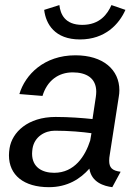

<svg xmlns="http://www.w3.org/2000/svg" viewBox="-20 -737 561 768"><path d="M156.7 -697.5C163.3 -640.8 199.2 -579.2 300 -579.2C400.8 -579.2 456.7 -640.8 481.7 -697.5L425.8 -716.7C410 -680.8 379.2 -637.5 309.2 -637.5C239.2 -637.5 221.7 -680.8 217.5 -716.7ZM18.3 -144.2C16.7 -134.2 15.8 -125 15.8 -115.8C15.8 -36.7 75 11.7 175.8 11.7C250 11.7 301.7 -21.7 337.5 -62.5C345.8 -7.5 395.8 7.5 429.2 11.7L462.5 -50C429.2 -54.2 416.7 -65.8 416.7 -94.2C416.7 -101.7 417.5 -110 419.2 -119.2L455 -349.2C456.7 -358.3 457.5 -367.5 457.5 -375.8C457.5 -458.3 392.5 -515.8 281.7 -515.8C155.8 -515.8 80.8 -438.3 57.5 -360.8L150 -353.3C168.3 -414.2 213.3 -447.5 270.8 -447.5C325 -447.5 365 -425 365 -370C365 -363.3 364.2 -356.7 363.3 -349.2L350 -260.8C310 -265 256.7 -269.2 202.5 -269.2C90.8 -269.2 28.3 -207.5 18.3 -144.2ZM345.8 -204.2 340.8 -175C320.8 -112.5 278.3 -45.8 196.7 -45.8C149.2 -45.8 108.3 -67.5 108.3 -122.5C108.3 -128.3 109.2 -135.8 110 -142.5C117.5 -190 159.2 -214.2 199.2 -214.2C257.5 -214.2 310 -209.2 345.8 -204.2Z"/></svg>

Font: Boon Medium
Style: Italic
Weight: 500
Italic angle: -9°
Designer: Sungsit Sawaiwan
Foundry: FontUni
Version: Version 3.0